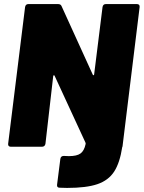

<svg xmlns="http://www.w3.org/2000/svg" viewBox="-20 -720 705 942"><path d="M499 -700H652Q659 -700 662.5 -696Q666 -692 665 -685L582 -9L581 0H580Q568 79 540 122Q512 165 458 183.5Q404 202 309 202L273 201Q258 201 260 186L276 60Q278 45 293 45Q302 46 318 46Q357 46 375 33Q393 20 400 -13Q401 -17 399 -21L248 -348Q246 -352 244 -351Q242 -350 241 -346L203 -15Q202 -8 197.5 -4Q193 0 186 0H33Q26 0 22.5 -4Q19 -8 20 -15L103 -685Q104 -692 108 -696Q112 -700 119 -700H265Q278 -700 282 -690L435 -354Q437 -350 439.5 -351Q442 -352 442 -356L483 -685Q484 -692 488 -696Q492 -700 499 -700Z"/></svg>

Font: Barlow Black
Style: Italic
Weight: 900
Italic angle: -7°
Designer: Jeremy Tribby
Foundry: Tribby Type
Version: Version 1.408